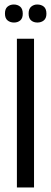

<svg xmlns="http://www.w3.org/2000/svg" viewBox="-20 -832 226 852"><path d="M55 0V-660H131V0ZM146 -732Q129 -732 118 -741.5Q107 -751 107 -772Q107 -793 118.5 -802.5Q130 -812 145 -812Q163 -812 174.5 -802.5Q186 -793 186 -771Q186 -751 174.5 -741.5Q163 -732 146 -732ZM42 -732Q25 -732 13.5 -741.5Q2 -751 2 -772Q2 -793 13.5 -802.5Q25 -812 41 -812Q58 -812 69.5 -802.5Q81 -793 81 -771Q81 -751 70 -741.5Q59 -732 42 -732Z"/></svg>

Font: Bricolage Grotesque 96pt Light
Style: Regular
Weight: 300
Designer: Mathieu Triay
Foundry: Atelier Triay
Version: Version 1.001; ttfautohint (v1.8.4.7-5d5b);gftools[0.9.33.de